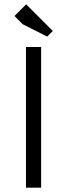

<svg xmlns="http://www.w3.org/2000/svg" viewBox="-20 -867 310 887"><path d="M170 0H100V-650H170ZM85 -755 47 -793 101 -847 224 -724 198 -698Z"/></svg>

Font: Unica One
Style: Regular
Weight: 400
Designer: Eduardo Rodriguez Tunni
Foundry: Eduardo Rodriguez Tunni
Version: Version 1.001